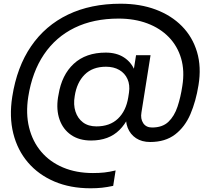

<svg xmlns="http://www.w3.org/2000/svg" viewBox="-20 -770 1162 1033"><path d="M467 243Q358 243 272.5 206.5Q187 170 130.5 104Q74 38 51.5 -52Q29 -142 46 -250Q71 -410 147.5 -521.5Q224 -633 346 -691.5Q468 -750 629 -750Q734 -750 818 -718.5Q902 -687 959 -629Q1016 -571 1040 -490.5Q1064 -410 1048 -312Q1034 -225 1004.5 -156Q975 -87 922 -46.5Q869 -6 788 -6Q743 -6 712 -26.5Q681 -47 667 -82.5Q653 -118 660 -163L670 -225H699Q680 -128 623 -71Q566 -14 470 -14Q406 -14 362.5 -44Q319 -74 300.5 -126.5Q282 -179 292 -245L295 -261Q312 -367 377 -427Q442 -487 549 -487Q607 -487 647 -461Q687 -435 705.5 -389Q724 -343 718 -284H682L712 -473H790L741 -165Q735 -131 750.5 -107.5Q766 -84 798 -84Q854 -84 886 -114.5Q918 -145 935 -196Q952 -247 961 -308Q974 -389 954.5 -455.5Q935 -522 888.5 -570Q842 -618 773 -644Q704 -670 618 -670Q483 -670 381.5 -620.5Q280 -571 216.5 -477Q153 -383 132 -249Q118 -159 136.5 -84Q155 -9 201.5 46Q248 101 319 131Q390 161 480 161Q514 161 541.5 158Q569 155 602 147L589 230Q556 237 528.5 240Q501 243 467 243ZM499 -90Q571 -90 614.5 -131.5Q658 -173 670 -246L674 -272Q680 -313 666 -344.5Q652 -376 622 -393.5Q592 -411 550 -411Q478 -411 435.5 -368.5Q393 -326 382 -253Q374 -207 386 -170Q398 -133 426.5 -111.5Q455 -90 499 -90Z"/></svg>

Font: Sora Variable Italic
Style: Regular
Weight: 400
Designer: Jonathan Barnbrook, Julián Moncada
Foundry: Barnbrook Fonts
Version: Version 2.000